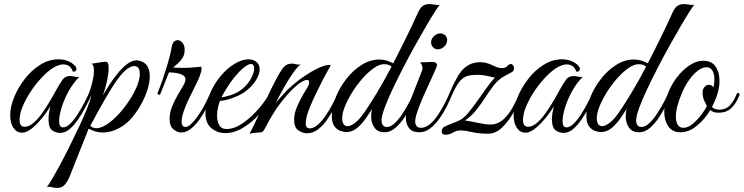

<svg xmlns="http://www.w3.org/2000/svg" viewBox="-20 -649 3649 942"><path d="M276 3Q253 3 235.5 -10Q218 -23 218 -63Q218 -80 220.5 -95Q223 -110 227 -127Q218 -112 202 -90Q186 -68 166.5 -47Q147 -26 126.5 -12Q106 2 88 2Q62 2 46 -21.5Q30 -45 30 -83Q30 -124 49 -171Q68 -218 101 -261Q134 -304 177 -331Q220 -358 267 -358Q290 -358 311 -350.5Q332 -343 348 -326Q355 -319 355 -310Q355 -304 350 -300Q345 -296 337 -298Q326 -333 290 -333Q273 -333 251 -322Q224 -308 193.5 -277.5Q163 -247 136.5 -208.5Q110 -170 93 -131Q76 -92 76 -60Q76 -27 101 -27Q123 -27 146.5 -48Q170 -69 191.5 -100.5Q213 -132 231 -163Q249 -194 259 -213Q274 -240 287 -258Q300 -276 324 -276Q335 -276 346 -273Q357 -270 369 -272Q339 -242 316.5 -201Q294 -160 282 -120.5Q270 -81 270 -54Q270 -24 290 -24Q306 -24 324.5 -42Q343 -60 360.5 -87.5Q378 -115 393 -143.5Q408 -172 417 -193Q422 -193 425.5 -192Q429 -191 429 -184Q428 -180 425.5 -175.5Q423 -171 418 -160Q410 -144 396 -117Q382 -90 363 -62.5Q344 -35 322 -16Q300 3 276 3Z M260 273Q248 273 235.5 269.5Q223 266 210 268Q216 262 233 233.5Q250 205 273 162.5Q296 120 320.5 70.5Q345 21 368 -27.5Q391 -76 407.5 -117.5Q424 -159 429 -184Q424 -184 420 -186Q416 -188 417 -193Q417 -193 423 -211Q429 -229 435 -254.5Q441 -280 441 -301Q441 -315 438 -325Q435 -335 427 -336L477 -344Q483 -345 488 -345.5Q493 -346 497 -346Q506 -346 509.5 -339.5Q513 -333 513 -313Q513 -288 504.5 -249.5Q496 -211 485 -182Q496 -200 513.5 -228Q531 -256 554 -285Q577 -314 602 -333.5Q627 -353 651 -353Q656 -353 664 -351Q692 -344 703.5 -323.5Q715 -303 715 -275Q715 -245 703.5 -209Q692 -173 673 -138.5Q654 -104 631 -76Q603 -41 564 -20Q525 1 484 1Q447 1 415 -18L320 221Q306 251 293 262Q280 273 260 273ZM452 -20Q480 -20 515 -46Q550 -72 582.5 -112.5Q615 -153 637 -194Q652 -222 659 -245.5Q666 -269 666 -286Q666 -325 638 -325Q625 -325 604.5 -311Q584 -297 557 -260Q528 -220 493.5 -159.5Q459 -99 423 -32Q435 -20 452 -20Z M754 -196Q762 -213 775 -250.5Q788 -288 802 -334Q816 -380 823 -421Q826 -437 834 -444.5Q842 -452 851 -452Q864 -452 875 -439.5Q886 -427 886 -404Q886 -376 869.5 -356Q853 -336 829 -318Q839 -317 850 -316.5Q861 -316 874 -316Q921 -316 967 -322Q969 -316 969 -313Q969 -300 961.5 -280Q954 -260 946 -244Q942 -235 930 -211.5Q918 -188 904 -158.5Q890 -129 880.5 -100.5Q871 -72 871 -52Q871 -26 891 -26Q910 -26 944 -70.5Q978 -115 1012 -193Q1024 -193 1024 -184Q1013 -157 996.5 -125Q980 -93 960 -64.5Q940 -36 917 -17.5Q894 1 869 1Q850 1 831 -14.5Q812 -30 812 -65Q812 -96 824 -125.5Q836 -155 851 -181Q866 -207 878 -227Q890 -247 890 -259Q890 -277 867.5 -285Q845 -293 809 -294Q791 -248 782 -226Q773 -204 765 -184Q749 -184 754 -196Z M1084 4Q1047 4 1017.5 -20Q988 -44 988 -93Q988 -138 1010 -189.5Q1032 -241 1066 -280Q1095 -314 1131 -336Q1167 -358 1199 -358Q1221 -358 1237 -346Q1254 -333 1254 -309Q1254 -284 1235 -254Q1216 -224 1181 -198Q1166 -187 1143 -177Q1120 -167 1097 -160.5Q1074 -154 1059 -154Q1054 -142 1049.5 -122Q1045 -102 1045 -81Q1045 -56 1055 -36Q1065 -16 1092 -16Q1127 -16 1164 -40Q1201 -64 1234.5 -99.5Q1268 -135 1290 -170Q1302 -196 1315 -221.5Q1328 -247 1341 -272Q1361 -308 1375 -322.5Q1389 -337 1412 -337Q1420 -337 1429 -334.5Q1438 -332 1447 -332Q1453 -332 1456 -333Q1442 -325 1419.5 -293.5Q1397 -262 1374 -221Q1351 -180 1333 -144Q1352 -167 1373 -190Q1394 -213 1419 -234Q1443 -255 1476.5 -277.5Q1510 -300 1542 -315Q1574 -330 1593 -330Q1600 -330 1603 -329Q1603 -329 1592 -309.5Q1581 -290 1564.5 -258.5Q1548 -227 1531 -191.5Q1514 -156 1500.5 -123.5Q1487 -91 1483 -69Q1480 -56 1480 -45Q1480 -29 1486 -24Q1492 -19 1499 -19Q1518 -19 1538 -36Q1558 -53 1576.5 -80Q1595 -107 1611 -137Q1627 -167 1638 -193Q1650 -193 1650 -184Q1639 -157 1622.5 -124.5Q1606 -92 1585.5 -62.5Q1565 -33 1540 -14Q1515 5 1486 5Q1466 5 1444.5 -9Q1423 -23 1423 -61Q1423 -72 1425 -84.5Q1427 -97 1432 -112Q1440 -132 1451 -155Q1462 -178 1487 -218Q1494 -229 1495.5 -235Q1497 -241 1497 -245Q1497 -257 1486 -257Q1477 -257 1459.5 -247Q1442 -237 1416 -212Q1391 -188 1356.5 -144Q1322 -100 1277 -14Q1270 -1 1261.5 0Q1253 1 1238 2Q1228 3 1219 4Q1210 5 1204 9Q1216 -15 1227.5 -39Q1239 -63 1250 -86Q1216 -49 1173 -22.5Q1130 4 1084 4ZM1066 -172Q1080 -172 1113 -182.5Q1146 -193 1173 -216Q1199 -239 1213 -266.5Q1227 -294 1227 -313Q1227 -335 1211 -335Q1199 -335 1178 -319Q1157 -303 1126 -265Q1107 -241 1090 -213Q1073 -185 1066 -172Z M1867 0Q1833 0 1817 -23Q1801 -46 1801 -77Q1801 -86 1802 -95.5Q1803 -105 1806 -115Q1792 -93 1773.5 -66.5Q1755 -40 1731.5 -20.5Q1708 -1 1679 -1Q1666 -1 1649.5 -7Q1633 -13 1620.5 -30Q1608 -47 1608 -80Q1608 -123 1627 -171Q1646 -219 1679 -261.5Q1712 -304 1754 -330.5Q1796 -357 1841 -357Q1877 -357 1909 -338Q1924 -366 1941 -400.5Q1958 -435 1975 -469Q1992 -503 2005 -531.5Q2018 -560 2025 -575Q2040 -610 2053.5 -619.5Q2067 -629 2086 -629Q2097 -629 2110.5 -626.5Q2124 -624 2137 -625Q2132 -620 2114 -592Q2096 -564 2070 -519.5Q2044 -475 2014.5 -422Q1985 -369 1956.5 -313.5Q1928 -258 1904 -207Q1880 -156 1866 -117Q1852 -78 1852 -58Q1852 -45 1858 -35.5Q1864 -26 1878 -26Q1897 -26 1917 -45Q1937 -64 1955.5 -92.5Q1974 -121 1988.5 -148.5Q2003 -176 2010 -193Q2022 -193 2022 -184Q2013 -163 1998 -132Q1983 -101 1963 -71Q1943 -41 1918.5 -20.5Q1894 0 1867 0ZM1686 -30Q1700 -30 1721 -45.5Q1742 -61 1766 -95Q1794 -135 1830 -195Q1866 -255 1901 -322Q1894 -328 1886 -331Q1878 -334 1864 -334Q1841 -334 1813.5 -314.5Q1786 -295 1758.5 -264Q1731 -233 1708.5 -197Q1686 -161 1672.5 -127.5Q1659 -94 1659 -70Q1659 -30 1686 -30Z M2038 0Q2001 0 1986 -21.5Q1971 -43 1971 -71Q1971 -86 1974.5 -101.5Q1978 -117 1983 -130L2050 -301Q2053 -309 2053 -315Q2053 -325 2048 -332.5Q2043 -340 2041 -343L2096 -345Q2111 -346 2117.5 -341.5Q2124 -337 2124 -331Q2124 -325 2117 -309Q2107 -285 2090 -249Q2073 -213 2056.5 -175Q2040 -137 2028.5 -104Q2017 -71 2017 -53Q2017 -40 2023.5 -31Q2030 -22 2046 -22Q2067 -22 2087.5 -38.5Q2108 -55 2126 -81Q2144 -107 2159.5 -137Q2175 -167 2186 -193Q2198 -193 2198 -184Q2188 -159 2172 -127Q2156 -95 2135.5 -66.5Q2115 -38 2090.5 -19Q2066 0 2038 0ZM2127 -407Q2114 -407 2104.5 -417Q2095 -427 2095 -441Q2095 -458 2109 -471.5Q2123 -485 2140 -485Q2154 -485 2164 -476Q2174 -467 2174 -453Q2174 -435 2160 -421Q2146 -407 2127 -407Z M2186 -193Q2193 -209 2201 -226.5Q2209 -244 2224 -271Q2242 -303 2262 -318.5Q2282 -334 2301 -339Q2320 -344 2332 -344Q2357 -344 2376 -337Q2395 -330 2410.5 -322.5Q2426 -315 2441 -315Q2460 -315 2469 -325Q2478 -335 2485 -335Q2492 -335 2497 -329Q2502 -323 2502 -314Q2502 -301 2491 -295Q2480 -289 2454 -275Q2426 -260 2404 -232Q2382 -204 2361.5 -172Q2341 -140 2317 -109.5Q2293 -79 2261 -58Q2299 -52 2331 -45Q2363 -38 2387 -38Q2393 -38 2397.5 -38.5Q2402 -39 2407 -40Q2437 -48 2459.5 -72.5Q2482 -97 2499 -129Q2516 -161 2529 -193Q2541 -193 2541 -184Q2523 -139 2498 -95Q2473 -51 2442 -22Q2411 7 2374 7Q2330 7 2296 -1Q2262 -9 2239 -9Q2220 -9 2202.5 1.5Q2185 12 2165 12Q2147 12 2147 -3Q2147 -13 2152 -20Q2155 -26 2173 -33.5Q2191 -41 2210.5 -48.5Q2230 -56 2237 -60Q2255 -69 2276.5 -94.5Q2298 -120 2321 -152.5Q2344 -185 2366 -216Q2388 -247 2408 -268Q2390 -272 2367 -277Q2344 -282 2324 -282Q2295 -282 2274 -276.5Q2253 -271 2235.5 -250Q2218 -229 2198 -184Q2186 -184 2186 -193Z M2746 3Q2723 3 2705.5 -10Q2688 -23 2688 -63Q2688 -80 2690.5 -95Q2693 -110 2697 -127Q2688 -112 2672 -90Q2656 -68 2636.5 -47Q2617 -26 2596.5 -12Q2576 2 2558 2Q2532 2 2516 -21.5Q2500 -45 2500 -83Q2500 -124 2519 -171Q2538 -218 2571 -261Q2604 -304 2647 -331Q2690 -358 2737 -358Q2760 -358 2781 -350.5Q2802 -343 2818 -326Q2825 -319 2825 -310Q2825 -304 2820 -300Q2815 -296 2807 -298Q2796 -333 2760 -333Q2743 -333 2721 -322Q2694 -308 2663.5 -277.5Q2633 -247 2606.5 -208.5Q2580 -170 2563 -131Q2546 -92 2546 -60Q2546 -27 2571 -27Q2593 -27 2616.5 -48Q2640 -69 2661.5 -100.5Q2683 -132 2701 -163Q2719 -194 2729 -213Q2744 -240 2757 -258Q2770 -276 2794 -276Q2805 -276 2816 -273Q2827 -270 2839 -272Q2809 -242 2786.5 -201Q2764 -160 2752 -120.5Q2740 -81 2740 -54Q2740 -24 2760 -24Q2776 -24 2794.5 -42Q2813 -60 2830.5 -87.5Q2848 -115 2863 -143.5Q2878 -172 2887 -193Q2892 -193 2895.5 -192Q2899 -191 2899 -184Q2898 -180 2895.5 -175.5Q2893 -171 2888 -160Q2880 -144 2866 -117Q2852 -90 2833 -62.5Q2814 -35 2792 -16Q2770 3 2746 3Z M3116 0Q3082 0 3066 -23Q3050 -46 3050 -77Q3050 -86 3051 -95.5Q3052 -105 3055 -115Q3041 -93 3022.5 -66.5Q3004 -40 2980.5 -20.5Q2957 -1 2928 -1Q2915 -1 2898.5 -7Q2882 -13 2869.5 -30Q2857 -47 2857 -80Q2857 -123 2876 -171Q2895 -219 2928 -261.5Q2961 -304 3003 -330.5Q3045 -357 3090 -357Q3126 -357 3158 -338Q3173 -366 3190 -400.5Q3207 -435 3224 -469Q3241 -503 3254 -531.5Q3267 -560 3274 -575Q3289 -610 3302.5 -619.5Q3316 -629 3335 -629Q3346 -629 3359.5 -626.5Q3373 -624 3386 -625Q3381 -620 3363 -592Q3345 -564 3319 -519.5Q3293 -475 3263.5 -422Q3234 -369 3205.5 -313.5Q3177 -258 3153 -207Q3129 -156 3115 -117Q3101 -78 3101 -58Q3101 -45 3107 -35.5Q3113 -26 3127 -26Q3146 -26 3166 -45Q3186 -64 3204.5 -92.5Q3223 -121 3237.5 -148.5Q3252 -176 3259 -193Q3271 -193 3271 -184Q3262 -163 3247 -132Q3232 -101 3212 -71Q3192 -41 3167.5 -20.5Q3143 0 3116 0ZM2935 -30Q2949 -30 2970 -45.5Q2991 -61 3015 -95Q3043 -135 3079 -195Q3115 -255 3150 -322Q3143 -328 3135 -331Q3127 -334 3113 -334Q3090 -334 3062.5 -314.5Q3035 -295 3007.5 -264Q2980 -233 2957.5 -197Q2935 -161 2921.5 -127.5Q2908 -94 2908 -70Q2908 -30 2935 -30Z M3319 0Q3278 0 3258.5 -29.5Q3239 -59 3239 -101Q3239 -140 3254 -182Q3270 -228 3298.5 -266Q3327 -304 3361.5 -327.5Q3396 -351 3430 -351Q3471 -351 3490.5 -323Q3510 -295 3510 -252Q3510 -222 3500 -189Q3490 -156 3473 -124Q3486 -111 3510 -111Q3538 -111 3558 -129Q3578 -147 3597 -193Q3609 -193 3609 -184Q3590 -138 3565.5 -116.5Q3541 -95 3503 -96Q3480 -96 3465 -109Q3437 -63 3398.5 -31.5Q3360 0 3319 0ZM3333 -22Q3356 -22 3379 -41.5Q3402 -61 3421 -86Q3440 -111 3448 -129Q3432 -158 3429.5 -172.5Q3427 -187 3427 -194Q3427 -213 3437 -223Q3447 -233 3457 -233Q3471 -233 3481 -221Q3483 -232 3484 -241.5Q3485 -251 3485 -260Q3485 -286 3475.5 -302.5Q3466 -319 3446 -319Q3425 -319 3402 -301Q3379 -283 3358.5 -253Q3338 -223 3323 -186Q3310 -155 3303 -127.5Q3296 -100 3296 -77Q3296 -52 3305 -37Q3314 -22 3333 -22Z"/></svg>

Font: Great Vibes
Style: Regular
Weight: 400
Designer: Robert E. Leuschke, Viktoriya Grabowska, Viviana Monsalve, Eben Sorkin
Foundry: Robert E. Leuschke
Version: Version 1.103; ttfautohint (v1.8.4.7-5d5b)